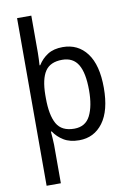

<svg xmlns="http://www.w3.org/2000/svg" viewBox="-106 -824 770 1128"><g transform="rotate(-10 279.5 -260.0)"><path d="M509 -269Q509 -133 456 -61.5Q403 10 314 10Q259 10 222 -12.5Q185 -35 163 -69H158Q159 -55 161 -30Q163 -5 163 10V240H78V-760H163V-539Q163 -522 162 -501Q161 -480 160 -464H164Q187 -501 222.5 -523.5Q258 -546 312 -546Q403 -546 456 -475.5Q509 -405 509 -269ZM421 -269Q421 -373 391 -423Q361 -473 296 -473Q225 -473 194.5 -427.5Q164 -382 163 -287V-268Q163 -166 192.5 -114Q222 -62 297 -62Q364 -62 392.5 -118.5Q421 -175 421 -269Z"/></g></svg>

Font: Noto Sans Ethiopic SemCond
Style: Regular
Weight: 400
Width: 4
Designer: Monotype Design Team
Foundry: Monotype Imaging Inc.
Version: Version 2.102; ttfautohint (v1.8.4.7-5d5b)